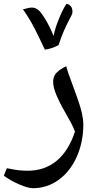

<svg xmlns="http://www.w3.org/2000/svg" viewBox="-60 -739 518 1009"><path d="M113.8 250Q87.4 250 41.3 230.2Q-4.9 210.4 -40 184.1L-23.9 145Q17.1 153.3 39.1 155.8Q61 158.2 86.9 158.2Q174.8 158.2 238 105.7Q301.3 53.2 334 -47.9Q323.2 -74.7 313 -94.2Q302.7 -113.8 278.3 -156.2Q256.3 -192.9 237.8 -236.1Q219.2 -279.3 219.2 -309.1Q219.2 -338.9 237.5 -357.2Q255.9 -375.5 288.1 -391.1Q295.9 -359.4 321.3 -293.5Q356.9 -199.2 367.4 -156.7Q377.9 -114.3 377.9 -85Q377.9 6.8 343.5 84.5Q309.1 162.1 248.3 206.1Q187.5 250 113.8 250ZM221.7 -549.8Q228 -587.4 250.2 -641.6Q272.5 -695.8 289.6 -718.8Q301.8 -717.3 311.3 -707Q320.8 -696.8 320.8 -676.8Q320.8 -668 315.4 -657.5Q310.1 -647 300.3 -628.4Q290.5 -609.9 277.1 -579.8Q263.7 -549.8 247.6 -502Q217.3 -484.4 175.8 -478Q149.9 -533.7 123 -586.9Q96.2 -640.1 60.5 -689.9L82.5 -695.3Q95.7 -699.2 106.9 -699.2Q126 -699.2 141.1 -687Q156.2 -674.8 180.2 -634.5Q204.1 -594.2 221.7 -549.8Z"/></svg>

Font: Sahl Naskh
Style: Regular
Weight: 400
Designer: Pascal Zoghbi
Version: Version 1.001